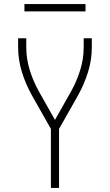

<svg xmlns="http://www.w3.org/2000/svg" viewBox="-20 -923 540 943"><path d="M230 0V-290L136 -456Q106 -510 87.5 -569.5Q69 -629 69 -691V-735H109V-691Q109 -634 126 -579Q143 -524 171 -474L250 -334L329 -474Q357 -524 374 -579Q391 -634 391 -691V-735H431V-691Q431 -629 412.5 -569.5Q394 -510 364 -456L270 -290V0ZM100 -867V-903H400V-867Z"/></svg>

Font: Iosevka Curly Extralight
Style: Regular
Weight: 200
Monospace: yes
Designer: Belleve Invis
Foundry: Belleve Invis
Version: Version 22.1.2; ttfautohint (v1.8.4)